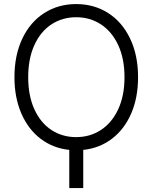

<svg xmlns="http://www.w3.org/2000/svg" viewBox="-20 -737 758 954"><path d="M393.6 7.8V197.3H324.2V7.8Q244.1 -0.5 182.4 -47.1Q120.6 -93.8 86.2 -172.9Q51.8 -252 51.8 -353.5Q51.8 -462.4 90.8 -544.9Q129.9 -627.4 199.7 -672.1Q269.5 -716.8 358.4 -716.8Q447.8 -716.8 517.6 -672.1Q587.4 -627.4 626.7 -544.9Q666 -462.4 666 -353.5Q666 -251.5 631.8 -172.9Q597.7 -94.2 535.9 -47.4Q474.1 -0.5 393.6 7.8ZM358.4 -651.4Q290 -651.4 235.8 -616Q181.6 -580.6 150.9 -513.2Q120.1 -445.8 120.1 -353.5Q120.1 -261.2 150.9 -193.8Q181.6 -126.5 235.6 -91.1Q289.6 -55.7 358.4 -55.7Q427.2 -55.7 481.7 -91.3Q536.1 -127 567.4 -194.3Q598.6 -261.7 598.6 -353.5Q598.6 -445.3 567.4 -512.7Q536.1 -580.1 481.7 -615.7Q427.2 -651.4 358.4 -651.4Z"/></svg>

Font: Pretendard Std Light
Style: Regular
Weight: 300
Designer: Base glyphs from Inter by Rasmus Andersson; Hangeul glyphs from Noto Sans CJK(Source Han Sans) by Jang Soo-young and Kan
Foundry: Kil Hyung-jin
Version: Version 1.309